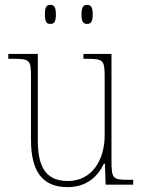

<svg xmlns="http://www.w3.org/2000/svg" viewBox="-20 -757 586 787"><path d="M337 -659C352 -659 360 -667 360 -698C360 -729 352 -737 337 -737C322 -737 314 -729 314 -698C314 -667 322 -659 337 -659ZM186 -659C202 -659 209 -667 209 -698C209 -729 202 -737 186 -737C171 -737 164 -729 164 -698C164 -667 171 -659 186 -659ZM257 10C336 10 381 -34 406 -86H410L413 0H526V-20H505C443 -20 437 -25 437 -97V-536H322V-516H334C406 -516 409 -511 409 -436V-202C409 -104 359 -15 258 -15C163 -15 135 -80 135 -182V-536H14V-516H32C102 -516 107 -512 107 -442V-184C107 -49 158 10 257 10Z"/></svg>

Font: Noto Serif Thai SemiCondensed Thin
Style: Regular
Weight: 100
Width: 4
Designer: Monotype Design Team
Foundry: Monotype Imaging Inc.
Version: Version 2.002